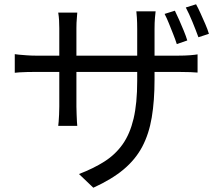

<svg xmlns="http://www.w3.org/2000/svg" viewBox="-20 -813 1040 897"><path d="M797 -763Q806 -745 817 -720Q828 -695 838.5 -669.5Q849 -644 855 -624L806 -607Q799 -629 789 -654Q779 -679 769 -704Q759 -729 749 -748ZM896 -793Q906 -775 917 -750.5Q928 -726 939 -701Q950 -676 956 -655L907 -639Q895 -672 879 -711Q863 -750 848 -778ZM702 -442Q702 -342 689 -264.5Q676 -187 644.5 -127.5Q613 -68 557.5 -21.5Q502 25 416 64L349 0Q417 -26 468 -58.5Q519 -91 553 -139Q587 -187 604 -258.5Q621 -330 621 -435V-678Q621 -708 619.5 -730.5Q618 -753 617 -760H707Q706 -753 704 -730.5Q702 -708 702 -678ZM341 -754Q341 -747 339 -727.5Q337 -708 337 -682V-315Q337 -297 338 -277.5Q339 -258 339.5 -244Q340 -230 341 -225H252Q253 -230 254 -244Q255 -258 256 -277Q257 -296 257 -315V-681Q257 -698 256 -717.5Q255 -737 252 -754ZM49 -560Q53 -559 69 -557.5Q85 -556 106.5 -554.5Q128 -553 149 -553H811Q845 -553 869 -555Q893 -557 903 -559V-474Q895 -475 870 -476Q845 -477 812 -477H149Q127 -477 106.5 -476.5Q86 -476 70.5 -475Q55 -474 49 -473Z"/></svg>

Font: Noto Sans TC
Style: Regular
Weight: 400
Designer: Ryoko NISHIZUKA  (kana, bopomofo & ideographs); Paul D. Hunt (Latin, Greek & Cyrillic); Sandoll Communications , Soo-you
Foundry: Adobe
Version: Version 2.004-H2;hotconv 1.0.118;makeotfexe 2.5.65603